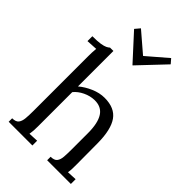

<svg xmlns="http://www.w3.org/2000/svg" viewBox="-285 -1071 1168 1168"><g transform="rotate(45 299.5 -486.5)"><path d="M365 -30Q396 -30 408 -45.5Q420 -61 422 -88.5Q424 -116 424 -152V-292Q424 -378 396.5 -421Q369 -464 310 -463Q273 -462 237.5 -445Q202 -428 180 -401V-106Q180 -86 179 -70.5Q178 -55 175 -38Q191 -39 206.5 -39.5Q222 -40 238 -41V0H34V-30Q65 -30 77 -45.5Q89 -61 91.5 -88.5Q94 -116 94 -152V-625Q94 -641 94.5 -655.5Q95 -670 97 -690Q79 -689 61.5 -688Q44 -687 26 -686V-728Q70 -728 94.5 -732Q119 -736 131.5 -742Q144 -748 151 -755H180V-450Q213 -478 257 -497Q301 -516 344 -516Q431 -516 469.5 -461.5Q508 -407 509 -292L510 -106Q510 -86 509.5 -70.5Q509 -55 506 -38Q522 -39 537.5 -39.5Q553 -40 569 -41V0H365ZM323 -776 174 -939 201 -971 328 -862H330L459 -973L484 -944L325 -776Z"/></g></svg>

Font: Lora
Style: Regular
Weight: 400
Designer: Olga Karpushina, Alexei Vanyashin (Cyrillic)
Foundry: Cyreal
Version: Version 3.005; ttfautohint (v1.8.4.7-5d5b)